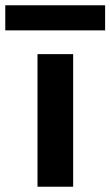

<svg xmlns="http://www.w3.org/2000/svg" viewBox="-76 -707 418 727"><path d="M66 0V-502H201V0ZM-56 -592V-687H322V-592Z"/></svg>

Font: DM Sans 16pt
Style: Bold
Weight: 700
Version: Version 4.004;gftools[0.9.30]